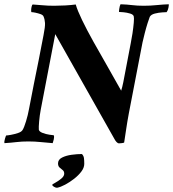

<svg xmlns="http://www.w3.org/2000/svg" viewBox="-39 -667 811 900"><path d="M233 99Q233 81 252 71.5Q271 62 297 58.5Q323 55 345 55Q353 63 354.5 74Q356 85 356 101Q356 119 342.5 137Q329 155 308.5 171Q288 187 266.5 198.5Q245 210 229 213H227Q222 213 214 208.5Q206 204 206 199Q206 197 220 189.5Q234 182 248 170.5Q262 159 262 147Q262 136 255 130.5Q248 125 240.5 118.5Q233 112 233 99ZM215 -640Q239 -640 266.5 -641.5Q294 -643 316 -646Q324 -618 346 -572.5Q368 -527 399 -471.5Q430 -416 464 -357Q498 -298 529 -242Q531 -247 534 -259.5Q537 -272 539 -282L574 -465Q578 -484 582 -510.5Q586 -537 588 -560Q590 -583 588 -590Q586 -599 571 -603.5Q556 -608 540.5 -609.5Q525 -611 519 -611Q518 -611 520 -625.5Q522 -640 526 -647Q557 -646 580.5 -643Q604 -640 635 -640Q665 -640 694.5 -643Q724 -646 752 -647Q753 -643 750.5 -630.5Q748 -618 742 -610Q739 -610 722 -609Q705 -608 687 -603.5Q669 -599 663 -588Q660 -581 653 -559Q646 -537 639.5 -511.5Q633 -486 629 -468L565 -136Q557 -93 553 -65Q549 -37 543 1Q541 3 531 4Q521 5 519 5Q513 5 507 -1.5Q501 -8 496 -18L220 -507L152 -153Q147 -127 144.5 -98.5Q142 -70 143 -59Q145 -50 160.5 -44Q176 -38 193 -35.5Q210 -33 213 -33Q216 -26 213 -13.5Q210 -1 208 4Q181 2 152.5 -1Q124 -4 94 -4Q63 -4 38.5 -1Q14 2 -18 4Q-20 -3 -15.5 -17.5Q-11 -32 -10 -32Q-4 -32 12.5 -35Q29 -38 45.5 -43.5Q62 -49 67 -58Q74 -69 83 -98.5Q92 -128 97 -156Q109 -220 120 -274.5Q131 -329 142 -383.5Q153 -438 165 -502Q173 -542 172 -559Q171 -576 165 -590Q162 -597 150.5 -601Q139 -605 127 -607.5Q115 -610 109 -610Q107 -610 107 -618Q107 -626 109 -635Q111 -644 114 -646Q134 -645 159 -642.5Q184 -640 215 -640Z"/></svg>

Font: Amiri
Style: Bold Italic
Weight: 700
Italic angle: 10°
Designer: Khaled Hosny
Version: Version 0.113